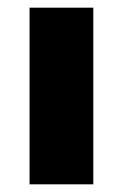

<svg xmlns="http://www.w3.org/2000/svg" viewBox="-20 -480 321 500"><path d="M57 -460V0H223V-460Z"/></svg>

Font: Jost ExtraBold
Style: Regular
Weight: 800
Version: Version 3.710